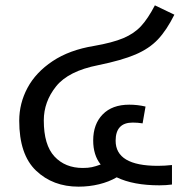

<svg xmlns="http://www.w3.org/2000/svg" viewBox="-20 -690 731 719"><path d="M571 -69Q597 -69 624 -72V1Q602 4 577 4Q479 4 417 -26Q388 -9 351 0Q314 9 274 9Q178 9 115 -51Q52 -111 52 -238Q52 -303 83 -361Q114 -419 177 -461Q240 -503 332 -518Q401 -530 441.5 -547Q482 -564 508 -592Q534 -620 560 -670L633 -635Q604 -577 571.5 -542.5Q539 -508 487.5 -486Q436 -464 348 -446Q236 -424 190 -366.5Q144 -309 144 -239Q144 -147 184 -104Q224 -61 290 -61Q310 -61 324 -64Q338 -67 357 -74Q329 -109 329 -164Q329 -225 364.5 -261.5Q400 -298 464 -298Q495 -298 525 -291L514 -228Q496 -231 477 -231Q413 -231 413 -163Q413 -69 571 -69Z"/></svg>

Font: Fira GO
Style: Regular
Weight: 400
Designer: Carrois Corporate
Foundry: Carrois Corporate GbR
Version: Version 0.300